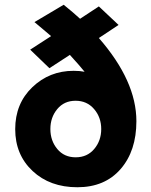

<svg xmlns="http://www.w3.org/2000/svg" viewBox="-20 -780 637 808"><path d="M554 -270Q554 -145 487.5 -68.5Q421 8 305.5 8Q190 8 117 -60.5Q44 -129 44 -236.5Q44 -344 116 -413Q188 -482 290 -482Q316 -482 336 -478Q316 -503 274 -549L188 -493L107 -571L195 -628Q180 -641 162 -656L125 -687L248 -760Q290 -726 317 -701L396 -753L479 -675L396 -620Q554 -439 554 -270ZM192 -237Q192 -188 221 -153Q250 -118 298.5 -118Q347 -118 376.5 -153Q406 -188 406 -237Q406 -286 376 -321Q346 -356 298 -356Q250 -356 221 -321Q192 -286 192 -237Z"/></svg>

Font: Montreal
Style: Bold
Weight: 700
Designer: Julieta Ulanovsky, usr_local_share
Foundry: Julieta Ulanovsky, usr_local_share
Version: Version 2.001